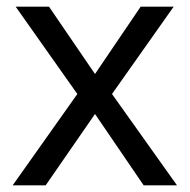

<svg xmlns="http://www.w3.org/2000/svg" viewBox="-20 -556 569 576"><path d="M212 -274 27 -536H127L265 -334L402 -536H501L316 -274L511 0H411L265 -214L117 0H18Z"/></svg>

Font: guzrati25
Style: Book
Weight: 400
Designer: Jelle Bosma - Monotype Design Team, Universal Thirst
Foundry: Monotype Imaging Inc.
Version: Version 2.106